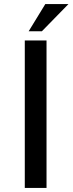

<svg xmlns="http://www.w3.org/2000/svg" viewBox="-20 -925 357 945"><path d="M102 -726H209V0H102ZM317 -905 186 -771H121L203 -905Z"/></svg>

Font: Josefin Sans Medium
Style: Regular
Weight: 500
Designer: Santiago Orozco
Foundry: Typemade
Version: Version 2.001